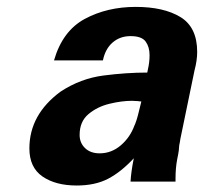

<svg xmlns="http://www.w3.org/2000/svg" viewBox="-20 -540 606 571"><path d="M400.4 -238.3Q394.5 -238.3 390.6 -239.3Q385.7 -239.3 381.8 -239.7Q377.9 -240.2 373 -240.2Q341.8 -240.2 305.7 -231.4Q269.5 -222.7 243.2 -200.7Q216.8 -178.7 216.8 -138.7Q216.8 -115.2 232.9 -99.6Q249 -84 276.4 -84Q311.5 -84 339.4 -107.9Q367.2 -131.8 379.9 -167L381.8 -170.9Q386.7 -183.6 390.1 -196.8Q393.6 -210 400.4 -238.3ZM502 0H368.2Q370.1 -30.3 377 -64.5L377.9 -69.3Q339.8 -28.3 301.3 -8.3Q262.7 11.7 208 11.7Q145.5 11.7 106.4 -15.1Q67.4 -42 67.4 -98.6Q67.4 -199.2 160.2 -267.6Q219.7 -306.6 287.6 -315.4Q355.5 -324.2 418 -324.2L419.9 -334Q424.8 -354.5 424.8 -376Q424.8 -400.4 413.1 -416.5Q401.4 -432.6 368.2 -432.6Q336.9 -432.6 314.9 -413.6Q293 -394.5 286.1 -360.4H140.6Q166 -448.2 232.4 -483.9Q298.8 -519.5 383.8 -519.5Q466.8 -519.5 516.6 -489.3Q566.4 -459 566.4 -385.7Q566.4 -360.4 558.6 -331.1L516.6 -127.9Q515.6 -120.1 514.6 -115.7Q513.7 -111.3 513.2 -108.9Q512.7 -106.4 512.7 -104.5Q512.7 -100.6 511.7 -92.3Q510.7 -84 506.8 -65.4Q502 -40 502 -8.8Z"/></svg>

Font: FreeUniversal
Style: BoldItalic
Weight: 700
Italic angle: -11°
Version: Version 1.001 March 22, 2017